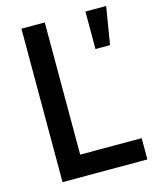

<svg xmlns="http://www.w3.org/2000/svg" viewBox="-107 -773 680 846"><g transform="rotate(-15 233.0 -350.0)"><path d="M72.5 0V-700H179V-97H459.5V0ZM364.5 -529V-700H459L431 -529Z"/></g></svg>

Font: Cabin SemiCondensedMedium
Style: Regular
Weight: 500
Width: 4
Designer: Pablo Impallari
Foundry: Pablo Impallari. http://www.impallari.com Igino Marini. http://www.ikern.com
Version: Version 3.001